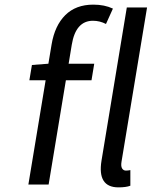

<svg xmlns="http://www.w3.org/2000/svg" viewBox="-20 -793 652 825"><path d="M176.1 -448.2H106.2L117.2 -513.8L187.9 -519.2L201.7 -601.9Q215.2 -682.9 260.5 -728Q305.8 -773.1 381 -773.1Q429.3 -773.1 465.2 -756L435.4 -690Q408.4 -703.8 379.6 -703.8Q305.4 -703.8 288.4 -600.9L274.9 -519.2H384.9L373.2 -448.2H263.1L188.9 0H101.9ZM524.9 -761H611.9L502.1 -98Q498.9 -78.8 504.6 -69.4Q510.3 -60 521 -60Q529.8 -60 540.1 -62.1V5Q522 12.1 489 12.1Q397.4 12.1 416.2 -103Z"/></svg>

Font: Karasuma Gothic
Style: Italic
Weight: 400
Italic angle: -9.39999°
Designer: Rasmus Andersson / Ryoko Nishizuka
Foundry: Genbu
Version: Version 1.00